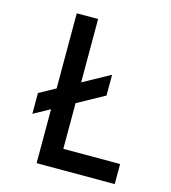

<svg xmlns="http://www.w3.org/2000/svg" viewBox="-117 -895 884 990"><g transform="rotate(15 325.0 -400.0)"><path d="M83 -240V-351L428 -541V-430ZM170 0V-800H284V-107H587V0Z"/></g></svg>

Font: Martian Mono SemiCondensed
Style: Regular
Weight: 400
Width: 4
Designer: Roman Shamin
Foundry: Evil Martians
Version: Version 1.000